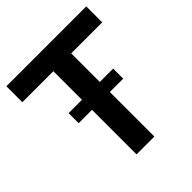

<svg xmlns="http://www.w3.org/2000/svg" viewBox="-189 -817 945 945"><g transform="rotate(-45 283.0 -345.0)"><path d="M561 -579V-690H5V-579H221V-380H128V-310H221V0H345V-310H438V-380H345V-579Z"/></g></svg>

Font: FREAK Grotesk Next
Style: Bold
Weight: 700
Width: 3
Designer: La Scuola Open Source
Foundry: La Scuola Open Source
Version: Version 1.000;PS 1.0;hotconv 1.0.72;makeotf.lib2.5.5900